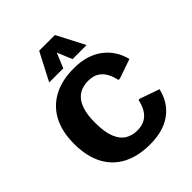

<svg xmlns="http://www.w3.org/2000/svg" viewBox="-261 -1133 1302 1302"><g transform="rotate(-45 390.5 -481.5)"><path d="M417 9.8Q302.7 9.8 221.7 -33Q140.6 -75.7 98.1 -158Q55.7 -240.2 55.7 -357.9Q55.7 -473.1 98.1 -554.2Q140.6 -635.3 221.2 -678.5Q301.8 -721.7 416 -721.7Q482.4 -721.7 531.7 -706.5Q581.1 -691.4 616.2 -666.3Q651.4 -641.1 674.3 -611.6Q697.3 -582 710 -552.7Q722.7 -523.4 728 -499.5L588.9 -451.2H575.2Q566.9 -491.7 549.3 -523.7Q531.7 -555.7 501.7 -574.2Q471.7 -592.8 425.8 -592.8Q395 -592.8 365.2 -583.3Q335.4 -573.7 311.3 -548.6Q287.1 -523.4 272.5 -477.5Q257.8 -431.6 257.8 -357.9Q257.8 -268.1 279.3 -215.6Q300.8 -163.1 337.9 -140.6Q375 -118.2 421.9 -118.2Q468.8 -118.2 499.8 -136.2Q530.8 -154.3 548.8 -186Q566.9 -217.8 575.2 -258.8H588.9L728 -210Q722.2 -185.5 710.2 -156.2Q698.2 -127 676.3 -97.9Q654.3 -68.8 619.6 -44.2Q585 -19.5 535.2 -4.9Q485.4 9.8 417 9.8ZM231 -771.5 335 -971.7H485.8L589.8 -771.5H455.1L410.6 -878.4L366.2 -771.5Z"/></g></svg>

Font: Comme ExtraBold
Style: Regular
Weight: 800
Version: Version 1.000;gftools[0.9.27]